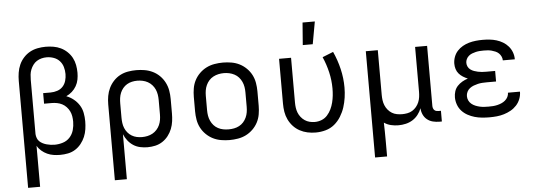

<svg xmlns="http://www.w3.org/2000/svg" viewBox="-57 -932 3714 1323"><g transform="rotate(-5 1800.0 -270.0)"><path d="M88 215V-525Q88 -553 92.5 -581.5Q97 -610 108.5 -636Q120 -662 139.5 -683.5Q159 -705 183.5 -718.5Q208 -732 236.5 -737.5Q265 -743 293 -743Q320 -743 346.5 -738.5Q373 -734 397 -722.5Q421 -711 441 -692Q461 -673 473.5 -649.5Q486 -626 491 -599.5Q496 -573 496 -546Q496 -522 491.5 -498.5Q487 -475 475 -454Q463 -433 445 -417Q427 -401 405 -391Q432 -381 455 -362.5Q478 -344 493.5 -319.5Q509 -295 514.5 -266Q520 -237 520 -208Q520 -181 516 -153.5Q512 -126 501.5 -101Q491 -76 473.5 -54Q456 -32 433 -17.5Q410 -3 383 2.5Q356 8 328 8Q305 8 282.5 4.5Q260 1 239 -8.5Q218 -18 200 -33.5Q182 -49 171 -69V215ZM296 -65Q325 -65 353.5 -74Q382 -83 401.5 -104.5Q421 -126 429 -154.5Q437 -183 437 -212Q437 -231 434 -249.5Q431 -268 423 -284.5Q415 -301 402 -315Q389 -329 372.5 -337.5Q356 -346 337.5 -349.5Q319 -353 300 -353H248V-426H300Q323 -426 346 -433.5Q369 -441 384.5 -458Q400 -475 406.5 -498Q413 -521 413 -544Q413 -569 406 -593Q399 -617 382.5 -635Q366 -653 342 -661.5Q318 -670 293 -670Q275 -670 257.5 -665.5Q240 -661 225 -651.5Q210 -642 199 -627Q188 -612 181.5 -595.5Q175 -579 173 -561Q171 -543 171 -525V-149Q172 -135 177 -121.5Q182 -108 192 -98.5Q202 -89 215 -82.5Q228 -76 241.5 -72.5Q255 -69 268.5 -67Q282 -65 296 -65Z M688 215V-310Q688 -339 693 -367.5Q698 -396 710.5 -422Q723 -448 743 -469.5Q763 -491 788.5 -504.5Q814 -518 843 -523Q872 -528 901 -528Q930 -528 959 -523Q988 -518 1014.5 -505Q1041 -492 1062 -471Q1083 -450 1096.5 -423.5Q1110 -397 1115 -368Q1120 -339 1120 -310V-210Q1120 -183 1116.5 -156Q1113 -129 1103 -103.5Q1093 -78 1076 -56Q1059 -34 1036 -19Q1013 -4 986.5 2Q960 8 932 8Q907 8 881.5 2.5Q856 -3 834.5 -17Q813 -31 797 -51.5Q781 -72 771 -96V215ZM901 -65Q920 -65 938.5 -69Q957 -73 973.5 -82Q990 -91 1003 -105.5Q1016 -120 1023.5 -137Q1031 -154 1034 -172.5Q1037 -191 1037 -210V-310Q1037 -329 1034 -347.5Q1031 -366 1023.5 -383Q1016 -400 1003 -414.5Q990 -429 973.5 -438Q957 -447 938.5 -451Q920 -455 901 -455Q883 -455 864.5 -451Q846 -447 830 -437.5Q814 -428 802 -413.5Q790 -399 783 -382Q776 -365 773.5 -346.5Q771 -328 771 -310V-210Q771 -192 773.5 -173.5Q776 -155 783 -138Q790 -121 802 -106.5Q814 -92 830 -82.5Q846 -73 864 -69Q882 -65 901 -65Z M1500 8Q1471 8 1441.5 3Q1412 -2 1386 -15Q1360 -28 1338.5 -49Q1317 -70 1303.5 -96Q1290 -122 1285 -151.5Q1280 -181 1280 -210V-310Q1280 -339 1285 -368.5Q1290 -398 1303.5 -424Q1317 -450 1338.5 -471Q1360 -492 1386 -505Q1412 -518 1441.5 -523Q1471 -528 1500 -528Q1529 -528 1558.5 -523Q1588 -518 1614 -505Q1640 -492 1661.5 -471Q1683 -450 1696.5 -424Q1710 -398 1715 -368.5Q1720 -339 1720 -310V-210Q1720 -181 1715 -151.5Q1710 -122 1696.5 -96Q1683 -70 1661.5 -49Q1640 -28 1614 -15Q1588 -2 1558.5 3Q1529 8 1500 8ZM1500 -66Q1519 -66 1537.5 -69.5Q1556 -73 1573 -82Q1590 -91 1602.5 -105Q1615 -119 1623 -136.5Q1631 -154 1634 -172.5Q1637 -191 1637 -210V-310Q1637 -329 1634 -347.5Q1631 -366 1623 -383.5Q1615 -401 1602.5 -415Q1590 -429 1573 -438Q1556 -447 1537.5 -451Q1519 -455 1500 -455Q1481 -455 1462.5 -451Q1444 -447 1427 -438Q1410 -429 1397.5 -415Q1385 -401 1377 -383.5Q1369 -366 1366 -347.5Q1363 -329 1363 -310V-210Q1363 -191 1366 -172.5Q1369 -154 1377 -136.5Q1385 -119 1397.5 -105Q1410 -91 1427 -82Q1444 -73 1462.5 -69.5Q1481 -66 1500 -66Z M2096 8Q2067 8 2039 2Q2011 -4 1986 -17.5Q1961 -31 1941.5 -52Q1922 -73 1909.5 -99Q1897 -125 1892.5 -153Q1888 -181 1888 -210V-520H1971V-210Q1971 -192 1973.5 -174Q1976 -156 1982.5 -139.5Q1989 -123 2000.5 -108.5Q2012 -94 2027 -84Q2042 -74 2059.5 -69.5Q2077 -65 2096 -65Q2120 -65 2143 -74Q2166 -83 2182.5 -101.5Q2199 -120 2209.5 -142Q2220 -164 2226 -188Q2232 -212 2234.5 -236Q2237 -260 2237 -285Q2237 -341 2224 -397Q2211 -453 2188 -505L2263 -535Q2290 -476 2305 -412.5Q2320 -349 2320 -284Q2320 -249 2315 -214.5Q2310 -180 2299.5 -147.5Q2289 -115 2270.5 -85Q2252 -55 2225.5 -33Q2199 -11 2165 -1.5Q2131 8 2096 8ZM2059 -600 2071 -755H2156L2128 -600Z M2488 215V-520H2571V-210Q2571 -192 2573.5 -173.5Q2576 -155 2583 -138Q2590 -121 2602 -106.5Q2614 -92 2629.5 -82.5Q2645 -73 2663.5 -69.5Q2682 -66 2700 -66Q2718 -66 2736.5 -69.5Q2755 -73 2770.5 -82.5Q2786 -92 2798 -106.5Q2810 -121 2817 -138Q2824 -155 2826.5 -173.5Q2829 -192 2829 -210V-520H2912V-104Q2912 -97 2914.5 -89Q2917 -81 2922.5 -75.5Q2928 -70 2935.5 -68Q2943 -66 2951 -66H2968V8H2951Q2928 8 2906 2.5Q2884 -3 2866.5 -17Q2849 -31 2839.5 -52Q2830 -73 2829 -96Q2820 -72 2804 -51.5Q2788 -31 2766.5 -17.5Q2745 -4 2719.5 2Q2694 8 2668 8Q2642 8 2616.5 2Q2591 -4 2569 -19Q2570 13 2570.5 44.5Q2571 76 2571 107V215Z M3297 8Q3272 8 3246 5.5Q3220 3 3195.5 -4Q3171 -11 3148 -23.5Q3125 -36 3107.5 -55Q3090 -74 3081 -99Q3072 -124 3072 -150Q3072 -171 3078.5 -191.5Q3085 -212 3099.5 -227.5Q3114 -243 3133 -254Q3152 -265 3172 -271Q3155 -278 3139 -288Q3123 -298 3111 -312Q3099 -326 3093.5 -344Q3088 -362 3088 -381Q3088 -405 3096.5 -428Q3105 -451 3121 -468.5Q3137 -486 3158 -498Q3179 -510 3202 -516.5Q3225 -523 3249 -525.5Q3273 -528 3297 -528Q3321 -528 3345 -525.5Q3369 -523 3392 -516Q3415 -509 3436 -496.5Q3457 -484 3473 -465.5Q3489 -447 3497.5 -424Q3506 -401 3506 -377V-375H3423V-376Q3423 -389 3417 -402Q3411 -415 3401 -424.5Q3391 -434 3378 -439.5Q3365 -445 3352 -448.5Q3339 -452 3325 -453Q3311 -454 3297 -454Q3284 -454 3270 -453Q3256 -452 3243 -449Q3230 -446 3217 -441Q3204 -436 3193.5 -427Q3183 -418 3177 -405.5Q3171 -393 3171 -380Q3171 -366 3177 -353.5Q3183 -341 3194.5 -332.5Q3206 -324 3219 -319.5Q3232 -315 3245.5 -312Q3259 -309 3272.5 -308Q3286 -307 3300 -307H3364V-234H3300Q3284 -234 3268.5 -233Q3253 -232 3238 -228.5Q3223 -225 3208.5 -219.5Q3194 -214 3181.5 -204.5Q3169 -195 3162 -180.5Q3155 -166 3155 -151Q3155 -135 3161.5 -121Q3168 -107 3180 -97Q3192 -87 3206.5 -81Q3221 -75 3236 -71.5Q3251 -68 3266.5 -67Q3282 -66 3297 -66Q3313 -66 3328 -67Q3343 -68 3358 -71.5Q3373 -75 3387 -81Q3401 -87 3413 -97Q3425 -107 3432 -121Q3439 -135 3439 -150H3522V-149Q3522 -124 3512.5 -99.5Q3503 -75 3485.5 -56Q3468 -37 3445.5 -24.5Q3423 -12 3398.5 -4.5Q3374 3 3348.5 5.5Q3323 8 3297 8Z"/></g></svg>

Font: Iosevka Aile
Style: Regular
Weight: 400
Designer: Belleve Invis
Foundry: Belleve Invis
Version: Version 28.0.1; ttfautohint (v1.8.4)